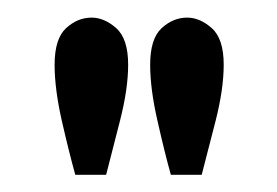

<svg xmlns="http://www.w3.org/2000/svg" viewBox="-20 -782 314 218"><path d="M65.5 -583.5Q58.5 -608.5 50.2 -644.8Q42 -681 42 -708.5Q42 -738 55 -750Q68 -762 84 -762Q98.5 -762 112 -750Q125.5 -738 125.5 -708.5Q125.5 -681 116.2 -644.8Q107 -608.5 100.5 -583.5ZM174 -583.5Q167 -608.5 158.8 -644.8Q150.5 -681 150.5 -708.5Q150.5 -738 163.5 -750Q176.5 -762 192.5 -762Q207 -762 220.5 -750Q234 -738 234 -708.5Q234 -681 224.8 -644.8Q215.5 -608.5 209 -583.5Z"/></svg>

Font: Imbue 10pt
Style: Bold
Weight: 700
Designer: Tyler Finck
Foundry: Etcetera Type Company
Version: Version 1.102; ttfautohint (v1.8.3)